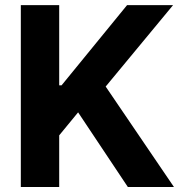

<svg xmlns="http://www.w3.org/2000/svg" viewBox="-20 -748 730 768"><path d="M63.3 0V-727.5H216.8V-406.6H226.2L488.3 -727.5H672.3L402.7 -401.8L675.8 0H491.4L292.4 -298.6L216.8 -206.6V0Z"/></svg>

Font: Inter V
Style: 
Weight: 400
Designer: Rasmus Andersson
Foundry: rsms
Version: Version 4.000;git-a3f224843